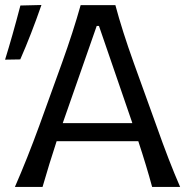

<svg xmlns="http://www.w3.org/2000/svg" viewBox="-37 -733 748 753"><path d="M43 -711.4 125.5 -713.4Q85 -596.7 42.5 -500L-17.1 -499Q11.2 -589.8 43 -711.4ZM669.4 0H559.6Q537.6 -81.5 505.4 -179.2H185.1Q155.8 -89.8 129.9 0H21.5Q69.8 -110.4 117.7 -241.7L206.1 -486.3Q250 -608.4 279.3 -712.9H415.5Q441.9 -613.8 487.8 -485.8L576.2 -240.7Q626.5 -98.1 669.4 0ZM209 -250H481.9Q481.9 -251.5 481 -253.4L351.1 -631.3H342.3L211.4 -256.8Z"/></svg>

Font: Commissioner Flair
Style: Regular
Weight: 400
Designer: Kostas Bartsokas
Foundry: Kostas Bartsokas
Version: Version 1.000